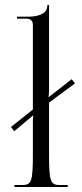

<svg xmlns="http://www.w3.org/2000/svg" viewBox="-20 -751 329 771"><path d="M177 -134Q177 -111.2 177.2 -95.8Q177.5 -80.2 178.5 -66.2Q179.5 -52.2 180.8 -43.9Q182 -35.5 184.6 -28.4Q187.2 -21.2 190.1 -17.8Q193 -14.2 198.1 -11.8Q203.2 -9.2 208.6 -8.6Q214 -8 222 -8H252V0H38V-8H67Q75 -8 80.4 -8.6Q85.8 -9.2 90.9 -11.8Q96 -14.2 98.9 -17.8Q101.8 -21.2 104.4 -28.4Q107 -35.5 108.2 -43.9Q109.5 -52.2 110.5 -66.2Q111.5 -80.2 111.8 -95.8Q112 -111.2 112 -134V-265Q112 -271.8 112.5 -277.2Q113 -283 113.5 -285L114 -287H112L37 -224L24 -241L112 -311V-651Q112 -663 105.5 -669.5Q99 -676 87 -676H48V-684H95Q108.8 -684 121.2 -686.2Q133.8 -688.5 145.1 -693.2Q156.5 -698 163.2 -706.9Q170 -715.8 170 -728V-731H177V-385Q177 -378.2 176.2 -372.5Q175.5 -367 174.8 -364.5L174 -362H177L268 -433L281 -416L177 -339Z"/></svg>

Font: FogtwoNo5
Style: Regular
Weight: 400
Designer: gluk (gluksza@wp.pl)
Foundry: gluk (gluksza@wp.pl)
Version: Version 0.87